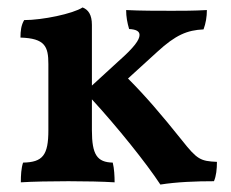

<svg xmlns="http://www.w3.org/2000/svg" viewBox="-20 -487 622 516"><path d="M469 -110C413 -180 370 -230 324 -276L403 -348C452 -393 483 -406 527 -408C533 -424 536 -442 536 -460C502 -458 468 -458 442 -458C404 -458 357 -458 319 -460C319 -442 322 -426 327 -409C346 -408 355 -403 355 -393C355 -380 341 -360 299 -323L227 -257V-420C227 -448 217 -461 202 -467C176 -450 94 -433 45 -433C37 -420 35 -404 35 -386C101 -384 110 -362 110 -315V-137C110 -70 95 -51 42 -50C37 -35 36 -16 36 3C66 1 119 0 164 0C209 0 256 1 288 3C288 -13 287 -34 283 -50C241 -51 227 -71 227 -137V-220C295 -146 373 -49 411 9C455 2 507 0 555 0C561 -14 563 -32 563 -52C519 -54 510 -58 469 -110Z"/></svg>

Font: Vollkorn Semibold
Style: Regular
Weight: 600
Designer: Friedrich Althausen
Foundry: Friedrich Althausen
Version: Version 4.015;PS 004.015;hotconv 1.0.88;makeotf.lib2.5.64775